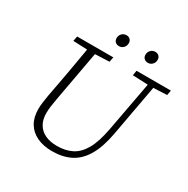

<svg xmlns="http://www.w3.org/2000/svg" viewBox="-187 -1000 1158 1182"><g transform="rotate(30 392.5 -409.0)"><path d="M231 -634 112 -639 119 -674H376L369 -639L250 -634ZM337 15Q275 15 229.5 -6.5Q184 -28 159.5 -68.5Q135 -109 135 -168Q135 -191 138.5 -217Q142 -243 147 -272L164 -362Q174 -414 183 -466Q192 -518 201 -570Q210 -622 219 -674H275L202 -273Q197 -244 193.5 -220Q190 -196 190 -170Q190 -125 209 -93Q228 -61 263 -44.5Q298 -28 347 -28Q408 -28 453 -51Q498 -74 529 -129Q560 -184 578 -281L651 -674H690L616 -268Q597 -166 560 -103.5Q523 -41 467.5 -13Q412 15 337 15ZM655 -634 535 -639 541 -674H785L779 -639L672 -634ZM371 -751Q355 -751 344.5 -760.5Q334 -770 334 -787Q334 -807 347 -820Q360 -833 379 -833Q395 -833 405 -823Q415 -813 415 -797Q415 -777 402 -764Q389 -751 371 -751ZM576 -751Q561 -751 550 -760.5Q539 -770 539 -787Q539 -807 552 -820Q565 -833 583 -833Q600 -833 610 -823Q620 -813 620 -797Q620 -777 607 -764Q594 -751 576 -751Z"/></g></svg>

Font: Source Serif 4 Light
Style: Italic
Weight: 300
Italic angle: -12°
Designer: Frank Grießhammer
Foundry: Adobe Systems Incorporated
Version: Version 4.004;hotconv 1.0.116;makeotfexe 2.5.65601